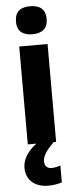

<svg xmlns="http://www.w3.org/2000/svg" viewBox="-65 -867 423 1073"><g transform="rotate(-5 146.5 -330.0)"><path d="M147 -834C95 -834 61 -813 61 -755C61 -698 96 -677 147 -677C197 -677 233 -698 233 -755C233 -813 198 -834 147 -834ZM149 37C149 6 169 -23 212 -66H226V-615H67V-66H115C63 -27 37 18 37 63C37 130 84 174 162 174C195 174 219 168 238 162V67C226 72 207 77 188 77C164 77 149 63 149 37Z"/></g></svg>

Font: Noto Sans Malayalam UI SemiCondensed ExtraBold
Style: Regular
Weight: 800
Width: 4
Designer: Jelle Bosma - Monotype Design Team
Foundry: Monotype Imaging Inc.
Version: Version 2.104